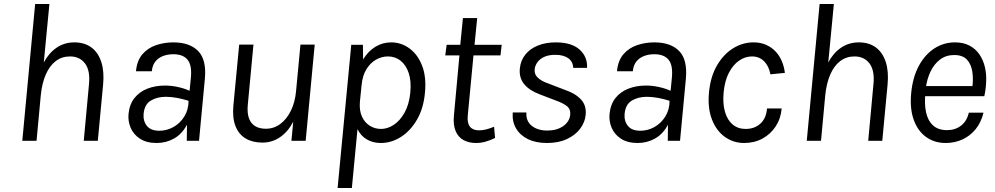

<svg xmlns="http://www.w3.org/2000/svg" viewBox="-20 -701 4953 956"><path d="M91 0 155 -681H226L198 -390Q223.5 -437.5 262.2 -463.8Q301 -490 350 -490Q401 -490 435 -464.8Q469 -439.5 484.2 -392.8Q499.5 -346 493.5 -281L467 0H397L423 -281Q430 -349.5 403.5 -384.8Q377 -420 328.5 -420Q288 -420 257.5 -396.8Q227 -373.5 208 -330Q189 -286.5 183 -226L162 0Z M760 11Q710 11 677.5 -10Q645 -31 630.8 -64.2Q616.5 -97.5 620 -134Q625 -182.5 650 -213.5Q675 -244.5 714.5 -259.8Q754 -275 801 -275Q832.5 -275 864.2 -268.2Q896 -261.5 924 -249L930 -310Q937 -374.5 914.5 -402.8Q892 -431 843 -431Q815 -431 791.5 -422Q768 -413 753.2 -394.2Q738.5 -375.5 736 -346H657Q662 -399.5 689.2 -431Q716.5 -462.5 757.2 -476.2Q798 -490 843 -490Q924.5 -490 966.8 -446.8Q1009 -403.5 1000 -308L971 0H910Q910 -20.5 910.5 -40.2Q911 -60 911 -80Q886.5 -34 847 -11.5Q807.5 11 760 11ZM773.5 -50Q810 -50 843 -68.2Q876 -86.5 897.2 -120Q918.5 -153.5 919 -199Q891.5 -208 862 -213.5Q832.5 -219 806 -219Q762.5 -219 731 -200.2Q699.5 -181.5 695 -134Q692 -99 711.2 -74.5Q730.5 -50 773.5 -50Z M1287 9Q1238.5 9 1204 -11Q1169.5 -31 1153 -71.8Q1136.5 -112.5 1142 -175L1171 -479H1242L1214 -181Q1208 -121 1231.2 -90.5Q1254.5 -60 1304 -60Q1344 -60 1376 -84Q1408 -108 1428.5 -150Q1449 -192 1454 -246L1476 -479H1547L1502 0H1431L1440 -95Q1414 -45 1374.5 -18Q1335 9 1287 9Z M1661 235 1729 -478H1787Q1787 -460 1787.5 -441.5Q1788 -423 1788 -405Q1813.5 -447 1849.8 -468.5Q1886 -490 1927 -490Q1977.5 -490 2018.5 -460.2Q2059.5 -430.5 2081.5 -374.5Q2103.5 -318.5 2096 -240Q2089 -161.5 2056.2 -105.2Q2023.5 -49 1976 -19Q1928.5 11 1876.5 11Q1836.5 11 1806.5 -6.8Q1776.5 -24.5 1760 -58L1732 235ZM1877.5 -59Q1909 -59 1940.2 -79.2Q1971.5 -99.5 1994.2 -139.8Q2017 -180 2023 -240Q2028.5 -297.5 2015 -337.5Q2001.5 -377.5 1974.5 -398.8Q1947.5 -420 1911.5 -420Q1880.5 -420 1852 -403.8Q1823.5 -387.5 1804.2 -356Q1785 -324.5 1780.5 -278L1772 -194Q1768.5 -150.5 1782.2 -120.5Q1796 -90.5 1821.2 -74.8Q1846.5 -59 1877.5 -59Z M2350 11Q2314.5 11 2288 -3.5Q2261.5 -18 2248.8 -48Q2236 -78 2240 -124L2269 -440.5L2289.5 -425H2197L2204 -478H2294.5L2269.5 -455.5L2285 -611H2356L2340.5 -455.5L2320.5 -478H2478L2472 -425H2314.5L2339 -440.5L2309 -125Q2305.5 -88.5 2320 -70.2Q2334.5 -52 2365 -52Q2382 -52 2400.2 -56.5Q2418.5 -61 2440 -70L2445 -14Q2420.5 -2 2397.2 4.5Q2374 11 2350 11Z M2703.5 11Q2647.5 11 2608.2 -8.5Q2569 -28 2549.2 -62.2Q2529.5 -96.5 2533 -141H2601Q2598 -98.5 2627.5 -74.8Q2657 -51 2705 -51Q2752.5 -51 2783.8 -72.8Q2815 -94.5 2819 -128Q2822.5 -157 2802.8 -172.5Q2783 -188 2749 -200L2668 -231Q2616.5 -250 2590 -282Q2563.5 -314 2568.5 -361Q2572.5 -400 2595.5 -429Q2618.5 -458 2657.5 -474Q2696.5 -490 2747.5 -490Q2826 -490 2866 -454Q2906 -418 2903 -363H2834Q2833 -395 2809 -411.5Q2785 -428 2745 -428Q2711.5 -428 2689.8 -417.8Q2668 -407.5 2656.5 -391.8Q2645 -376 2642.5 -359Q2639 -331.5 2658.2 -313.8Q2677.5 -296 2711 -285L2794 -253Q2844.5 -236 2872.8 -205.8Q2901 -175.5 2896 -128Q2892.5 -92 2868.8 -60.2Q2845 -28.5 2803.2 -8.8Q2761.5 11 2703.5 11Z M3155 11Q3105 11 3072.5 -10Q3040 -31 3025.8 -64.2Q3011.5 -97.5 3015 -134Q3020 -182.5 3045 -213.5Q3070 -244.5 3109.5 -259.8Q3149 -275 3196 -275Q3227.5 -275 3259.2 -268.2Q3291 -261.5 3319 -249L3325 -310Q3332 -374.5 3309.5 -402.8Q3287 -431 3238 -431Q3210 -431 3186.5 -422Q3163 -413 3148.2 -394.2Q3133.5 -375.5 3131 -346H3052Q3057 -399.5 3084.2 -431Q3111.5 -462.5 3152.2 -476.2Q3193 -490 3238 -490Q3319.5 -490 3361.8 -446.8Q3404 -403.5 3395 -308L3366 0H3305Q3305 -20.5 3305.5 -40.2Q3306 -60 3306 -80Q3281.5 -34 3242 -11.5Q3202.5 11 3155 11ZM3168.5 -50Q3205 -50 3238 -68.2Q3271 -86.5 3292.2 -120Q3313.5 -153.5 3314 -199Q3286.5 -208 3257 -213.5Q3227.5 -219 3201 -219Q3157.5 -219 3126 -200.2Q3094.5 -181.5 3090 -134Q3087 -99 3106.2 -74.5Q3125.5 -50 3168.5 -50Z M3685 11Q3632 11 3589.5 -19.2Q3547 -49.5 3525 -106Q3503 -162.5 3510 -240Q3517.5 -319.5 3550 -375.2Q3582.5 -431 3630.2 -460.5Q3678 -490 3731.5 -490Q3767 -490 3794.5 -477.8Q3822 -465.5 3841.8 -444.5Q3861.5 -423.5 3873 -396Q3884.5 -368.5 3888 -338L3816 -331Q3808.5 -372 3784.5 -396Q3760.5 -420 3724 -420Q3690.5 -420 3660.5 -399.5Q3630.5 -379 3609.5 -339Q3588.5 -299 3583 -240Q3578 -185 3589.8 -144.2Q3601.5 -103.5 3628 -81.2Q3654.5 -59 3692.5 -59Q3737.5 -59 3766.5 -85.8Q3795.5 -112.5 3799 -161H3872Q3868 -111.5 3842.8 -72.5Q3817.5 -33.5 3776.8 -11.2Q3736 11 3685 11Z M3997 0 4061 -681H4132L4104 -390Q4129.5 -437.5 4168.2 -463.8Q4207 -490 4256 -490Q4307 -490 4341 -464.8Q4375 -439.5 4390.2 -392.8Q4405.5 -346 4399.5 -281L4373 0H4303L4329 -281Q4336 -349.5 4309.5 -384.8Q4283 -420 4234.5 -420Q4194 -420 4163.5 -396.8Q4133 -373.5 4114 -330Q4095 -286.5 4089 -226L4068 0Z M4689 11Q4632.5 11 4591 -19Q4549.5 -49 4529.5 -104.8Q4509.5 -160.5 4517 -238Q4524.5 -316.5 4555 -373Q4585.5 -429.5 4632.2 -459.8Q4679 -490 4735 -490Q4776.5 -490 4806.8 -474.2Q4837 -458.5 4856.2 -430.8Q4875.5 -403 4884 -367Q4892.5 -331 4890 -290Q4889.5 -274.5 4887.2 -257Q4885 -239.5 4881 -222H4563.5L4588 -238.5Q4582 -186.5 4590.5 -144.2Q4599 -102 4624.8 -77.5Q4650.5 -53 4695.5 -53Q4736 -53 4765 -75.2Q4794 -97.5 4804 -140H4877Q4865.5 -92 4838.2 -58.2Q4811 -24.5 4772.5 -6.8Q4734 11 4689 11ZM4589.5 -261 4570.5 -272.5H4845.5L4821 -263.5Q4827 -306 4821.5 -343.2Q4816 -380.5 4794.8 -403.8Q4773.5 -427 4731 -427Q4690 -427 4660.2 -404.2Q4630.5 -381.5 4612.8 -343.8Q4595 -306 4589.5 -261Z"/></svg>

Font: Karla
Style: Italic
Weight: 400
Italic angle: -8°
Designer: Jonathan Pinhorn
Version: Version 2.004;gftools[0.9.33]